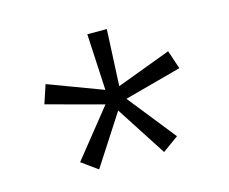

<svg xmlns="http://www.w3.org/2000/svg" viewBox="-71 -816 748 628"><g transform="rotate(-15 303.5 -501.5)"><path d="M75 -535 96 -598 280 -529 270 -720H336L327 -529L511 -598L532 -535L339 -483L467 -322L413 -283L303 -453L193 -283L139 -322L268 -483Z"/></g></svg>

Font: Radio Canada Light
Style: Regular
Weight: 300
Designer: Charles Daoud, Etienne Aubert Bonn, Alexandre Saumier Demers, Jacques Le Bailly
Foundry: Radio-Canada
Version: Version 2.104;gftools[0.9.28.dev5+ged2979d]